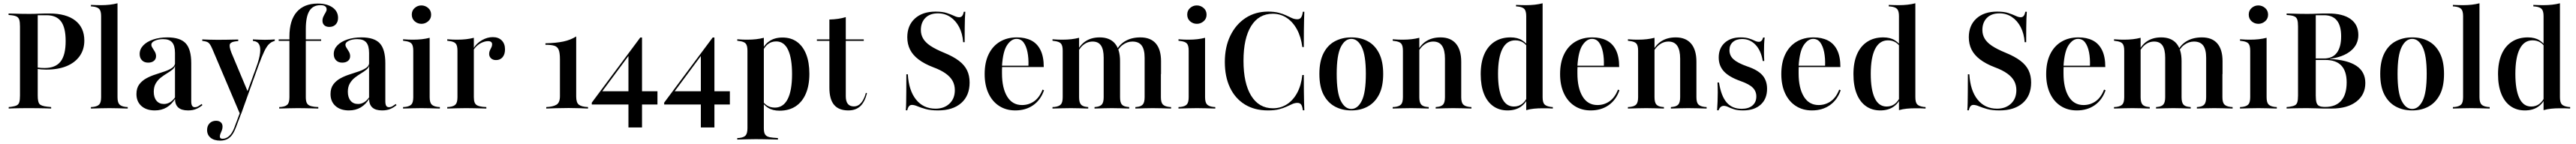

<svg xmlns="http://www.w3.org/2000/svg" viewBox="-20 -652 15465 865"><path d="M100 -201.6V-492.7Q100 -518.5 96 -532.3Q91.9 -546 81 -552Q70.2 -558.1 48.4 -560.5L31.5 -562.1V-571Q44.4 -571 62.9 -570.2Q81.5 -569.4 105.2 -569Q129 -568.5 154.8 -568.5Q186.3 -568.5 211.7 -569.8Q237.1 -571 250.8 -571H275.8Q377.4 -571 431.9 -528.6Q486.3 -486.3 486.3 -408.1Q486.3 -354.8 458.5 -315.3Q430.6 -275.8 379.8 -254.8Q329 -233.9 257.3 -233.9Q241.1 -233.9 227 -235.1Q212.9 -236.3 200.8 -238.3Q188.7 -240.3 176.6 -242.7V-251.6Q192.7 -247.6 210.5 -245.6Q228.2 -243.5 248.4 -243.5Q313.7 -243.5 344 -282.7Q374.2 -321.8 374.2 -405.6Q374.2 -486.3 346.4 -523.4Q318.5 -560.5 259.7 -560.5H206.5V-201.6ZM142.7 -2.4Q119.4 -2.4 98 -2Q76.6 -1.6 60.1 -1.2Q43.5 -0.8 32.3 0V-8.9L47.6 -10.5Q70.2 -13.7 81 -19.4Q91.9 -25 96 -38.7Q100 -52.4 100 -78.2V-201.6H206.5V-78.2Q206.5 -40.3 216.5 -27.8Q226.6 -15.3 262.9 -11.3L287.1 -8.9V0Q274.2 -0.8 254.4 -1.2Q234.7 -1.6 210.9 -2Q187.1 -2.4 160.5 -2.4H153.2Z M636.3 -2.4Q608.9 -2.4 583.5 -1.6Q558.1 -0.8 525.8 0V-8.9L538.7 -9.7Q566.1 -12.9 576.6 -25.4Q587.1 -37.9 587.1 -68.5V-207.3H685.5V-68.5Q685.5 -37.9 696.4 -25.4Q707.3 -12.9 734.7 -9.7L746.8 -8.9V0Q714.5 -0.8 689.1 -1.6Q663.7 -2.4 636.3 -2.4ZM587.1 -207.3V-554.8Q587.1 -584.7 576.6 -597.2Q566.1 -609.7 537.1 -612.9L525.8 -613.7V-622.6Q546 -621.8 559.3 -621.4Q572.6 -621 586.3 -621Q614.5 -621 639.1 -623.8Q663.7 -626.6 685.5 -632.3V-622.6V-207.3Z M1030.6 -207.3V-333.1Q1030.6 -377.4 1013.7 -397.2Q996.8 -416.9 959.7 -416.9Q929.8 -416.9 909.3 -407.3Q888.7 -397.6 888.7 -383.9Q888.7 -374.2 896 -363.7Q903.2 -353.2 910.1 -340.7Q916.9 -328.2 916.9 -314.5Q916.9 -296.8 904 -286.3Q891.1 -275.8 869.4 -275.8Q846 -275.8 832.3 -289.9Q818.5 -304 818.5 -327.4Q818.5 -356.5 839.9 -379Q861.3 -401.6 899.2 -414.5Q937.1 -427.4 984.7 -427.4Q1062.1 -427.4 1095.2 -391.5Q1128.2 -355.6 1128.2 -272.6V-207.3ZM909.7 11.3Q858.9 11.3 829 -15.3Q799.2 -41.9 799.2 -87.1Q799.2 -122.6 816.1 -145.2Q833.1 -167.7 859.3 -181.9Q885.5 -196 914.9 -205.2Q944.4 -214.5 971 -223.8Q997.6 -233.1 1014.5 -245.2Q1031.5 -257.3 1031.5 -277.4V-260.5Q1029 -245.2 1014.5 -233.5Q1000 -221.8 981.9 -210.9Q963.7 -200 945.6 -185.9Q927.4 -171.8 915.3 -151.2Q903.2 -130.6 903.2 -100.8Q903.2 -66.9 919.4 -47.2Q935.5 -27.4 964.5 -27.4Q984.7 -27.4 1002.4 -38.7Q1020.2 -50 1033.9 -71.8V-62.1Q1011.3 -25 980.6 -6.9Q950 11.3 909.7 11.3ZM1128.2 -44.4Q1128.2 -25 1133.5 -16.5Q1138.7 -8.1 1150 -8.1Q1161.3 -8.1 1171.8 -14.5Q1182.3 -21 1191.1 -27.4L1195.2 -20.2Q1177.4 -5.6 1157.3 2.8Q1137.1 11.3 1108.9 11.3Q1069.4 11.3 1050 -6.5Q1030.6 -24.2 1030.6 -59.7V-207.3H1128.2Z M1421 33.1 1254.8 -358.1Q1247.6 -375 1241.1 -384.7Q1234.7 -394.4 1226.2 -398.8Q1217.7 -403.2 1205.6 -404.8L1194.4 -406.5V-415.3Q1212.9 -414.5 1235.9 -413.7Q1258.9 -412.9 1283.9 -412.9H1283.1H1288.7Q1316.1 -412.9 1339.1 -413.3Q1362.1 -413.7 1380.2 -414.1Q1398.4 -414.5 1410.5 -414.5V-405.6L1397.6 -404Q1367.7 -400.8 1360.9 -387.9Q1354 -375 1369.4 -335.5L1468.5 -99.2L1461.3 -91.1L1519.4 -250Q1537.9 -300.8 1541.5 -334.3Q1545.2 -367.7 1535.9 -385.1Q1526.6 -402.4 1504 -405.6L1498.4 -406.5V-415.3Q1518.5 -414.5 1536.7 -413.7Q1554.8 -412.9 1570.2 -412.9Q1588.7 -412.9 1603.2 -413.7Q1617.7 -414.5 1629.8 -415.3V-406.5L1622.6 -404Q1607.3 -399.2 1594 -385.9Q1580.6 -372.6 1566.1 -342.3Q1551.6 -312.1 1531.5 -257.3L1427.4 33.1ZM1302.4 192.7Q1265.3 192.7 1244.4 175.4Q1223.4 158.1 1223.4 129Q1223.4 104 1238.3 88.7Q1253.2 73.4 1277.4 73.4Q1295.2 73.4 1305.6 82.7Q1316.1 91.9 1316.1 108.1Q1316.1 120.2 1312.1 130.6Q1308.1 141.1 1304 150.4Q1300 159.7 1300 168.5Q1300 181.5 1316.1 181.5Q1337.9 181.5 1356 164.9Q1374.2 148.4 1387.1 114.5L1424.2 15.3L1432.3 18.5L1396 114.5Q1385.5 141.9 1372.6 159.3Q1359.7 176.6 1342.3 184.7Q1325 192.7 1302.4 192.7Z M1653.2 -406.5V-415.3H1908.1V-406.5ZM1766.9 -2.4Q1739.5 -2.4 1714.1 -1.6Q1688.7 -0.8 1656.5 0V-8.9L1669.4 -9.7Q1696.8 -12.9 1707.3 -25.4Q1717.7 -37.9 1717.7 -68.5V-207.3H1816.1V-68.5Q1816.1 -47.6 1821 -35.9Q1825.8 -24.2 1837.1 -18.5Q1848.4 -12.9 1868.5 -10.5L1891.1 -8.9V0Q1867.7 -0.8 1847.2 -1.2Q1826.6 -1.6 1807.3 -2Q1787.9 -2.4 1766.9 -2.4ZM1717.7 -207.3V-432.3Q1717.7 -529.8 1761.7 -580.2Q1805.6 -630.6 1887.9 -630.6Q1943.5 -630.6 1976.6 -607.3Q2009.7 -583.9 2009.7 -544.4Q2009.7 -520.2 1995.6 -505.2Q1981.5 -490.3 1957.3 -490.3Q1937.9 -490.3 1927 -500.4Q1916.1 -510.5 1916.1 -527.4Q1916.1 -541.1 1922.2 -553.6Q1928.2 -566.1 1934.7 -576.6Q1941.1 -587.1 1941.1 -595.2Q1941.1 -621 1904 -621Q1858.9 -621 1837.5 -586.3Q1816.1 -551.6 1816.1 -477.4V-207.3Z M2196 -207.3V-333.1Q2196 -377.4 2179 -397.2Q2162.1 -416.9 2125 -416.9Q2095.2 -416.9 2074.6 -407.3Q2054 -397.6 2054 -383.9Q2054 -374.2 2061.3 -363.7Q2068.5 -353.2 2075.4 -340.7Q2082.3 -328.2 2082.3 -314.5Q2082.3 -296.8 2069.4 -286.3Q2056.5 -275.8 2034.7 -275.8Q2011.3 -275.8 1997.6 -289.9Q1983.9 -304 1983.9 -327.4Q1983.9 -356.5 2005.2 -379Q2026.6 -401.6 2064.5 -414.5Q2102.4 -427.4 2150 -427.4Q2227.4 -427.4 2260.5 -391.5Q2293.5 -355.6 2293.5 -272.6V-207.3ZM2075 11.3Q2024.2 11.3 1994.4 -15.3Q1964.5 -41.9 1964.5 -87.1Q1964.5 -122.6 1981.5 -145.2Q1998.4 -167.7 2024.6 -181.9Q2050.8 -196 2080.2 -205.2Q2109.7 -214.5 2136.3 -223.8Q2162.9 -233.1 2179.8 -245.2Q2196.8 -257.3 2196.8 -277.4V-260.5Q2194.4 -245.2 2179.8 -233.5Q2165.3 -221.8 2147.2 -210.9Q2129 -200 2110.9 -185.9Q2092.7 -171.8 2080.6 -151.2Q2068.5 -130.6 2068.5 -100.8Q2068.5 -66.9 2084.7 -47.2Q2100.8 -27.4 2129.8 -27.4Q2150 -27.4 2167.7 -38.7Q2185.5 -50 2199.2 -71.8V-62.1Q2176.6 -25 2146 -6.9Q2115.3 11.3 2075 11.3ZM2293.5 -44.4Q2293.5 -25 2298.8 -16.5Q2304 -8.1 2315.3 -8.1Q2326.6 -8.1 2337.1 -14.5Q2347.6 -21 2356.5 -27.4L2360.5 -20.2Q2342.7 -5.6 2322.6 2.8Q2302.4 11.3 2274.2 11.3Q2234.7 11.3 2215.3 -6.5Q2196 -24.2 2196 -59.7V-207.3H2293.5Z M2461.3 -207.3V-347.6Q2461.3 -378.2 2450.8 -390.3Q2440.3 -402.4 2411.3 -405.6L2400 -407.3V-416.1Q2420.2 -414.5 2433.5 -414.1Q2446.8 -413.7 2460.5 -413.7Q2488.7 -413.7 2513.3 -416.5Q2537.9 -419.4 2559.7 -425V-416.1V-207.3ZM2510.5 -2.4Q2483.1 -2.4 2457.7 -1.6Q2432.3 -0.8 2400 0V-8.9L2412.9 -9.7Q2440.3 -12.9 2450.8 -25.4Q2461.3 -37.9 2461.3 -68.5V-207.3H2559.7V-68.5Q2559.7 -37.9 2570.6 -25.4Q2581.5 -12.9 2608.9 -9.7L2621 -8.9V0Q2588.7 -0.8 2563.3 -1.6Q2537.9 -2.4 2510.5 -2.4ZM2510.5 -508.9Q2487.1 -508.9 2469.8 -524.2Q2452.4 -539.5 2452.4 -564.5Q2452.4 -588.7 2469.8 -604Q2487.1 -619.4 2509.7 -619.4Q2533.1 -619.4 2550.8 -604Q2568.5 -588.7 2568.5 -563.7Q2568.5 -539.5 2550.8 -524.2Q2533.1 -508.9 2510.5 -508.9Z M2775.8 -2.4Q2748.4 -2.4 2723 -1.6Q2697.6 -0.8 2665.3 0V-8.9L2678.2 -9.7Q2705.6 -12.9 2716.1 -25.4Q2726.6 -37.9 2726.6 -68.5V-207.3H2825V-68.5Q2825 -47.6 2829.8 -35.9Q2834.7 -24.2 2846 -18.5Q2857.3 -12.9 2877.4 -10.5L2900 -8.9V0Q2876.6 -0.8 2856 -1.2Q2835.5 -1.6 2816.1 -2Q2796.8 -2.4 2775.8 -2.4ZM2726.6 -207.3V-347.6Q2726.6 -378.2 2716.1 -390.3Q2705.6 -402.4 2676.6 -405.6L2665.3 -407.3V-416.1Q2685.5 -414.5 2698.8 -414.1Q2712.1 -413.7 2725.8 -413.7Q2754 -413.7 2778.6 -416.5Q2803.2 -419.4 2825 -425V-416.1V-207.3ZM2958.1 -291.1Q2939.5 -291.1 2928.2 -301.6Q2916.9 -312.1 2916.9 -328.2Q2916.9 -340.3 2921.4 -349.6Q2925.8 -358.9 2930.2 -367.3Q2934.7 -375.8 2934.7 -385.5Q2934.7 -404.8 2910.5 -404.8Q2895.2 -404.8 2877.8 -398Q2860.5 -391.1 2846.4 -379Q2832.3 -366.9 2823.4 -352.4V-362.1Q2841.1 -391.9 2873.4 -410.5Q2905.6 -429 2938.7 -429Q2972.6 -429 2992.3 -409.3Q3012.1 -389.5 3012.1 -355.6Q3012.1 -325.8 2997.6 -308.5Q2983.1 -291.1 2958.1 -291.1Z M3259.7 0V-8.9Q3300 -10.5 3321 -23Q3341.9 -35.5 3341.9 -74.2V-296Q3341.9 -334.7 3334.3 -353.2Q3326.6 -371.8 3307.7 -377.4Q3288.7 -383.1 3254.8 -383.1V-391.9Q3320.2 -393.5 3363.3 -402.8Q3406.5 -412.1 3439.5 -433.1V-71.8Q3439.5 -35.5 3455.6 -23Q3471.8 -10.5 3510.5 -8.9V0Q3493.5 -0.8 3460.9 -2Q3428.2 -3.2 3394.4 -3.2Q3354.8 -3.2 3317.3 -2Q3279.8 -0.8 3259.7 0Z M3533.1 -24.2V-35.5L3824.2 -426.6L3829 -417.7L3592.7 -99.2L3590.3 -104H3927.4V-24.2ZM3753.2 113.7V-321.8L3824.2 -426.6H3834.7V113.7Z M3967.7 -24.2V-35.5L4258.9 -426.6L4263.7 -417.7L4027.4 -99.2L4025 -104H4362.1V-24.2ZM4187.9 113.7V-321.8L4258.9 -426.6H4269.4V113.7Z M4516.9 183.9Q4489.5 183.9 4464.1 184.7Q4438.7 185.5 4406.5 186.3V177.4L4419.4 176.6Q4446.8 173.4 4457.3 160.9Q4467.7 148.4 4467.7 117.7V-207.3H4566.1V117.7Q4566.1 138.7 4571 150.4Q4575.8 162.1 4587.9 167.7Q4600 173.4 4621 175L4650.8 177.4V186.3Q4625 185.5 4602.8 185.1Q4580.6 184.7 4560.1 184.3Q4539.5 183.9 4516.9 183.9ZM4678.2 -426.6Q4729 -426.6 4764.9 -400.8Q4800.8 -375 4820.2 -326.2Q4839.5 -277.4 4839.5 -208.9Q4839.5 -138.7 4818.1 -89.1Q4796.8 -39.5 4756.9 -13.3Q4716.9 12.9 4660.5 12.9Q4618.5 12.9 4591.1 -4.8Q4563.7 -22.6 4555.6 -41.9L4558.1 -47.6Q4565.3 -31.5 4585.1 -18.5Q4604.8 -5.6 4632.3 -5.6Q4683.1 -5.6 4709.3 -56.9Q4735.5 -108.1 4735.5 -207.3Q4735.5 -301.6 4711.7 -352.4Q4687.9 -403.2 4640.3 -403.2Q4611.3 -403.2 4590.3 -386.7Q4569.4 -370.2 4557.3 -340.3L4554 -345.2Q4566.9 -382.3 4598.8 -404.4Q4630.6 -426.6 4678.2 -426.6ZM4467.7 -207.3V-347.6Q4467.7 -378.2 4457.3 -390.3Q4446.8 -402.4 4417.7 -405.6L4406.5 -407.3V-416.1Q4426.6 -414.5 4439.9 -414.1Q4453.2 -413.7 4466.9 -413.7Q4495.2 -413.7 4519.8 -416.5Q4544.4 -419.4 4566.1 -425V-416.1V-207.3Z M5073.4 11.3Q5016.1 11.3 4987.9 -22.2Q4959.7 -55.6 4959.7 -125V-207.3H5058.1V-74.2Q5058.1 -43.5 5070.2 -28.2Q5082.3 -12.9 5106.5 -12.9Q5132.3 -12.9 5150.4 -34.3Q5168.5 -55.6 5179 -94.4L5185.5 -91.9Q5171.8 -38.7 5144.8 -13.7Q5117.7 11.3 5073.4 11.3ZM4959.7 -207.3V-534.7Q4988.7 -535.5 5012.9 -539.1Q5037.1 -542.7 5058.1 -549.2V-207.3ZM4884.7 -406.5V-415.3H5166.1V-406.5Z M5611.3 11.3Q5566.9 11.3 5537.1 2.8Q5507.3 -5.6 5488.3 -13.7Q5469.4 -21.8 5454.8 -21.8Q5444.4 -21.8 5437.5 -13.7Q5430.6 -5.6 5427.4 10.5H5418.5Q5420.2 -8.9 5420.6 -35.1Q5421 -61.3 5421.4 -102Q5421.8 -142.7 5421.8 -205.6H5430.6Q5436.3 -108.1 5480.2 -53.6Q5524.2 0.8 5596.8 0.8Q5648.4 0.8 5680.6 -29.4Q5712.9 -59.7 5712.9 -110.5Q5712.9 -141.1 5699.6 -165.7Q5686.3 -190.3 5657.3 -210.9Q5628.2 -231.5 5582.3 -248.4Q5529.8 -268.5 5495.2 -294.8Q5460.5 -321 5444 -354Q5427.4 -387.1 5427.4 -428.2Q5427.4 -499.2 5473 -540.7Q5518.5 -582.3 5597.6 -582.3Q5638.7 -582.3 5664.5 -573.8Q5690.3 -565.3 5708.1 -556.9Q5725.8 -548.4 5738.7 -548.4Q5750.8 -548.4 5757.3 -556.9Q5763.7 -565.3 5766.9 -581.5H5775.8Q5774.2 -563.7 5773.4 -541.5Q5772.6 -519.4 5772.2 -485.5Q5771.8 -451.6 5771.8 -398.4H5762.9Q5758.9 -450.8 5738.7 -489.5Q5718.5 -528.2 5685.9 -550Q5653.2 -571.8 5611.3 -571.8Q5562.9 -571.8 5535.9 -544.4Q5508.9 -516.9 5508.9 -471.8Q5508.9 -443.5 5522.6 -420.2Q5536.3 -396.8 5566.5 -376.6Q5596.8 -356.5 5647.6 -335.5Q5703.2 -312.9 5737.1 -287.1Q5771 -261.3 5786.3 -229.4Q5801.6 -197.6 5801.6 -156.5Q5801.6 -77.4 5751.2 -33.1Q5700.8 11.3 5611.3 11.3Z M6075.8 11.3Q6021 11.3 5979.4 -15.3Q5937.9 -41.9 5914.9 -91.1Q5891.9 -140.3 5891.9 -207.3Q5891.9 -276.6 5915.7 -325.8Q5939.5 -375 5983.1 -401.2Q6026.6 -427.4 6085.5 -427.4Q6134.7 -427.4 6171 -409.3Q6207.3 -391.1 6227 -351.6Q6246.8 -312.1 6246.8 -249.2H5961.3L5959.7 -257.3H6154.8Q6156.5 -301.6 6149.2 -338.3Q6141.9 -375 6125.8 -396.8Q6109.7 -418.5 6083.1 -418.5Q6052.4 -418.5 6027 -381.5Q6001.6 -344.4 5996 -255.6L5996.8 -254.8Q5996 -243.5 5996 -232.7Q5996 -221.8 5996 -211.3Q5996 -123.4 6027 -72.2Q6058.1 -21 6116.1 -21Q6156.5 -21 6188.7 -43.5Q6221 -66.1 6239.5 -113.7L6248.4 -109.7Q6228.2 -51.6 6183.5 -20.2Q6138.7 11.3 6075.8 11.3Z M6409.7 -2.4Q6382.3 -2.4 6356.9 -1.6Q6331.5 -0.8 6299.2 0V-8.9L6312.1 -9.7Q6339.5 -12.9 6350 -25.4Q6360.5 -37.9 6360.5 -68.5V-207.3H6458.9V-68.5Q6458.9 -37.9 6469.4 -25Q6479.8 -12.1 6505.6 -9.7L6513.7 -8.9V0Q6483.1 -0.8 6459.3 -1.6Q6435.5 -2.4 6409.7 -2.4ZM6360.5 -207.3V-347.6Q6360.5 -378.2 6350 -390.3Q6339.5 -402.4 6310.5 -405.6L6299.2 -407.3V-416.1Q6319.4 -414.5 6332.7 -414.1Q6346 -413.7 6359.7 -413.7Q6387.9 -413.7 6412.5 -416.5Q6437.1 -419.4 6458.9 -425V-416.1V-207.3ZM6606.5 -207.3V-305.6Q6606.5 -354.8 6590.3 -378.6Q6574.2 -402.4 6540.3 -402.4Q6506.5 -402.4 6480.2 -378.6Q6454 -354.8 6435.5 -306.5L6433.1 -310.5Q6454 -371.8 6491.1 -399.6Q6528.2 -427.4 6582.3 -427.4Q6642.7 -427.4 6673.8 -391.1Q6704.8 -354.8 6704.8 -284.7V-207.3ZM6655.6 -2.4Q6629.8 -2.4 6606 -1.6Q6582.3 -0.8 6551.6 0V-8.9L6559.7 -9.7Q6585.5 -12.1 6596 -25Q6606.5 -37.9 6606.5 -68.5V-207.3H6704.8V-68.5Q6704.8 -37.9 6714.9 -25Q6725 -12.1 6751.6 -9.7L6759.7 -8.9V0Q6729 -0.8 6705.2 -1.6Q6681.5 -2.4 6655.6 -2.4ZM6852.4 -207.3V-304.8Q6852.4 -354.8 6834.7 -378.6Q6816.9 -402.4 6779 -402.4Q6747.6 -402.4 6720.2 -381.9Q6692.7 -361.3 6674.2 -317.7L6671 -323.4Q6690.3 -375.8 6730.2 -401.6Q6770.2 -427.4 6826.6 -427.4Q6887.9 -427.4 6919.4 -391.1Q6950.8 -354.8 6950.8 -284.7V-207.3ZM6900.8 -2.4Q6875.8 -2.4 6851.6 -1.6Q6827.4 -0.8 6796.8 0V-8.9L6805.6 -9.7Q6831.5 -12.1 6841.9 -25Q6852.4 -37.9 6852.4 -68.5V-207.3H6950V-68.5Q6950 -37.9 6960.9 -25.4Q6971.8 -12.9 6999.2 -9.7L7011.3 -8.9V0Q6979.8 -0.8 6954.4 -1.6Q6929 -2.4 6900.8 -2.4Z M7116.9 -207.3V-347.6Q7116.9 -378.2 7106.5 -390.3Q7096 -402.4 7066.9 -405.6L7055.6 -407.3V-416.1Q7075.8 -414.5 7089.1 -414.1Q7102.4 -413.7 7116.1 -413.7Q7144.4 -413.7 7169 -416.5Q7193.5 -419.4 7215.3 -425V-416.1V-207.3ZM7166.1 -2.4Q7138.7 -2.4 7113.3 -1.6Q7087.9 -0.8 7055.6 0V-8.9L7068.5 -9.7Q7096 -12.9 7106.5 -25.4Q7116.9 -37.9 7116.9 -68.5V-207.3H7215.3V-68.5Q7215.3 -37.9 7226.2 -25.4Q7237.1 -12.9 7264.5 -9.7L7276.6 -8.9V0Q7244.4 -0.8 7219 -1.6Q7193.5 -2.4 7166.1 -2.4ZM7166.1 -508.9Q7142.7 -508.9 7125.4 -524.2Q7108.1 -539.5 7108.1 -564.5Q7108.1 -588.7 7125.4 -604Q7142.7 -619.4 7165.3 -619.4Q7188.7 -619.4 7206.5 -604Q7224.2 -588.7 7224.2 -563.7Q7224.2 -539.5 7206.5 -524.2Q7188.7 -508.9 7166.1 -508.9Z M7593.5 11.3Q7512.1 11.3 7454 -24.6Q7396 -60.5 7364.9 -125.8Q7333.9 -191.1 7333.9 -279.8Q7333.9 -369.4 7366.9 -437.5Q7400 -505.6 7458.5 -544Q7516.9 -582.3 7593.5 -582.3Q7630.6 -582.3 7657.3 -575.4Q7683.9 -568.5 7702.8 -559.3Q7721.8 -550 7737.5 -543.1Q7753.2 -536.3 7769.4 -536.3Q7783.9 -536.3 7791.5 -546.8Q7799.2 -557.3 7802.4 -581.5H7811.3Q7810.5 -560.5 7809.7 -533.9Q7808.9 -507.3 7808.5 -468.1Q7808.1 -429 7808.1 -369.4H7799.2Q7791.1 -431.5 7766.5 -476.2Q7741.9 -521 7704.8 -545.2Q7667.7 -569.4 7621.8 -569.4Q7537.9 -569.4 7491.9 -495.6Q7446 -421.8 7446 -287.1Q7446 -151.6 7492.3 -76.6Q7538.7 -1.6 7622.6 -1.6Q7670.2 -1.6 7707.7 -26.2Q7745.2 -50.8 7769 -95.6Q7792.7 -140.3 7799.2 -201.6H7808.1Q7808.1 -144.4 7808.5 -104.8Q7808.9 -65.3 7809.7 -38.3Q7810.5 -11.3 7811.3 10.5H7802.4Q7799.2 -14.5 7791.9 -24.2Q7784.7 -33.9 7770.2 -33.9Q7754 -33.9 7738.7 -27Q7723.4 -20.2 7704.4 -11.3Q7685.5 -2.4 7658.9 4.4Q7632.3 11.3 7593.5 11.3Z M8093.5 11.3Q8037.9 11.3 7994.8 -12.1Q7951.6 -35.5 7926.6 -83.5Q7901.6 -131.5 7901.6 -208.1Q7901.6 -283.9 7926.6 -332.7Q7951.6 -381.5 7995.2 -404.4Q8038.7 -427.4 8093.5 -427.4Q8149.2 -427.4 8191.9 -404.4Q8234.7 -381.5 8259.7 -332.7Q8284.7 -283.9 8284.7 -208.1Q8284.7 -131.5 8259.7 -83.5Q8234.7 -35.5 8191.9 -12.1Q8149.2 11.3 8093.5 11.3ZM8093.5 2.4Q8131.5 2.4 8156 -46.4Q8180.6 -95.2 8180.6 -208.1Q8180.6 -320.2 8156 -369.4Q8131.5 -418.5 8093.5 -418.5Q8054.8 -418.5 8030.2 -369.4Q8005.6 -320.2 8005.6 -208.1Q8005.6 -95.2 8030.2 -46.4Q8054.8 2.4 8093.5 2.4Z M8452.4 -2.4Q8425 -2.4 8399.6 -1.6Q8374.2 -0.8 8341.9 0V-8.9L8354.8 -9.7Q8382.3 -12.9 8392.7 -25.4Q8403.2 -37.9 8403.2 -68.5V-207.3H8501.6V-68.5Q8501.6 -37.9 8512.1 -25Q8522.6 -12.1 8548.4 -9.7L8558.1 -8.9V0Q8526.6 -0.8 8502.4 -1.6Q8478.2 -2.4 8452.4 -2.4ZM8403.2 -207.3V-347.6Q8403.2 -378.2 8392.7 -390.3Q8382.3 -402.4 8353.2 -405.6L8341.9 -407.3V-416.1Q8362.1 -414.5 8375.4 -414.1Q8388.7 -413.7 8402.4 -413.7Q8430.6 -413.7 8455.2 -416.5Q8479.8 -419.4 8501.6 -425V-416.1V-207.3ZM8655.6 -207.3V-299.2Q8655.6 -350.8 8638.3 -376.6Q8621 -402.4 8585.5 -402.4Q8552.4 -402.4 8525 -379Q8497.6 -355.6 8479 -307.3L8476.6 -311.3Q8497.6 -371.8 8535.5 -399.6Q8573.4 -427.4 8629 -427.4Q8689.5 -427.4 8721.4 -389.9Q8753.2 -352.4 8753.2 -281.5V-207.3ZM8704 -2.4Q8679 -2.4 8654.8 -1.6Q8630.6 -0.8 8600 0V-8.9L8608.1 -9.7Q8634.7 -12.1 8645.2 -25Q8655.6 -37.9 8655.6 -68.5V-207.3H8753.2V-68.5Q8753.2 -37.9 8764.1 -25.4Q8775 -12.9 8802.4 -9.7L8814.5 -8.9V0Q8783.1 -0.8 8757.7 -1.6Q8732.3 -2.4 8704 -2.4Z M9031.5 11.3Q8981.5 11.3 8945.2 -14.5Q8908.9 -40.3 8889.5 -89.1Q8870.2 -137.9 8870.2 -206.5Q8870.2 -276.6 8891.5 -325.8Q8912.9 -375 8953.2 -401.2Q8993.5 -427.4 9049.2 -427.4Q9091.1 -427.4 9118.5 -410.1Q9146 -392.7 9154 -373.4L9150.8 -367.7Q9144.4 -383.9 9124.6 -396.8Q9104.8 -409.7 9077.4 -409.7Q9026.6 -409.7 9000.4 -358.1Q8974.2 -306.5 8974.2 -208.1Q8974.2 -113.7 8998 -62.9Q9021.8 -12.1 9069.4 -12.1Q9098.4 -12.1 9119.4 -28.6Q9140.3 -45.2 9152.4 -75L9155.6 -70.2Q9142.7 -33.1 9110.9 -10.9Q9079 11.3 9031.5 11.3ZM9143.5 0V-207.3H9241.9V-68.5Q9241.9 -37.9 9252.4 -25.8Q9262.9 -13.7 9291.9 -9.7L9303.2 -8.9V0Q9283.1 -1.6 9269.8 -1.6Q9256.5 -1.6 9242.7 -1.6Q9214.5 -1.6 9189.9 0.8Q9165.3 3.2 9143.5 9.7ZM9143.5 -207.3V-554.8Q9143.5 -584.7 9133.1 -597.2Q9122.6 -609.7 9093.5 -612.9L9082.3 -613.7V-622.6Q9101.6 -621.8 9115.3 -621.4Q9129 -621 9141.9 -621Q9170.2 -621 9195.2 -623.8Q9220.2 -626.6 9241.9 -632.3V-622.6V-207.3Z M9530.6 11.3Q9475.8 11.3 9434.3 -15.3Q9392.7 -41.9 9369.8 -91.1Q9346.8 -140.3 9346.8 -207.3Q9346.8 -276.6 9370.6 -325.8Q9394.4 -375 9437.9 -401.2Q9481.5 -427.4 9540.3 -427.4Q9589.5 -427.4 9625.8 -409.3Q9662.1 -391.1 9681.9 -351.6Q9701.6 -312.1 9701.6 -249.2H9416.1L9414.5 -257.3H9609.7Q9611.3 -301.6 9604 -338.3Q9596.8 -375 9580.6 -396.8Q9564.5 -418.5 9537.9 -418.5Q9507.3 -418.5 9481.9 -381.5Q9456.5 -344.4 9450.8 -255.6L9451.6 -254.8Q9450.8 -243.5 9450.8 -232.7Q9450.8 -221.8 9450.8 -211.3Q9450.8 -123.4 9481.9 -72.2Q9512.9 -21 9571 -21Q9611.3 -21 9643.5 -43.5Q9675.8 -66.1 9694.4 -113.7L9703.2 -109.7Q9683.1 -51.6 9638.3 -20.2Q9593.5 11.3 9530.6 11.3Z M9864.5 -2.4Q9837.1 -2.4 9811.7 -1.6Q9786.3 -0.8 9754 0V-8.9L9766.9 -9.7Q9794.4 -12.9 9804.8 -25.4Q9815.3 -37.9 9815.3 -68.5V-207.3H9913.7V-68.5Q9913.7 -37.9 9924.2 -25Q9934.7 -12.1 9960.5 -9.7L9970.2 -8.9V0Q9938.7 -0.8 9914.5 -1.6Q9890.3 -2.4 9864.5 -2.4ZM9815.3 -207.3V-347.6Q9815.3 -378.2 9804.8 -390.3Q9794.4 -402.4 9765.3 -405.6L9754 -407.3V-416.1Q9774.2 -414.5 9787.5 -414.1Q9800.8 -413.7 9814.5 -413.7Q9842.7 -413.7 9867.3 -416.5Q9891.9 -419.4 9913.7 -425V-416.1V-207.3ZM10067.7 -207.3V-299.2Q10067.7 -350.8 10050.4 -376.6Q10033.1 -402.4 9997.6 -402.4Q9964.5 -402.4 9937.1 -379Q9909.7 -355.6 9891.1 -307.3L9888.7 -311.3Q9909.7 -371.8 9947.6 -399.6Q9985.5 -427.4 10041.1 -427.4Q10101.6 -427.4 10133.5 -389.9Q10165.3 -352.4 10165.3 -281.5V-207.3ZM10116.1 -2.4Q10091.1 -2.4 10066.9 -1.6Q10042.7 -0.8 10012.1 0V-8.9L10020.2 -9.7Q10046.8 -12.1 10057.3 -25Q10067.7 -37.9 10067.7 -68.5V-207.3H10165.3V-68.5Q10165.3 -37.9 10176.2 -25.4Q10187.1 -12.9 10214.5 -9.7L10226.6 -8.9V0Q10195.2 -0.8 10169.8 -1.6Q10144.4 -2.4 10116.1 -2.4Z M10445.2 11.3Q10412.1 11.3 10391.1 4.4Q10370.2 -2.4 10356 -9.3Q10341.9 -16.1 10329.8 -16.1Q10308.1 -16.1 10298.4 10.5H10289.5Q10291.1 -15.3 10292.3 -41.5Q10293.5 -67.7 10293.5 -96.4Q10293.5 -125 10291.9 -156.5H10300.8Q10313.7 -75 10346.8 -36.7Q10379.8 1.6 10437.1 1.6Q10478.2 1.6 10501.6 -18.1Q10525 -37.9 10525 -72.6Q10525 -104 10503.6 -125.4Q10482.3 -146.8 10429.8 -165.3Q10361.3 -189.5 10330.2 -223.4Q10299.2 -257.3 10299.2 -306.5Q10299.2 -362.1 10335.1 -394.8Q10371 -427.4 10430.6 -427.4Q10460.5 -427.4 10480.6 -421Q10500.8 -414.5 10514.5 -407.7Q10528.2 -400.8 10540.3 -400.8Q10549.2 -400.8 10555.6 -406.9Q10562.1 -412.9 10566.1 -426.6H10575Q10572.6 -406.5 10571.8 -385.5Q10571 -364.5 10571 -340.3Q10571 -316.1 10572.6 -285.5H10563.7Q10553.2 -348.4 10520.2 -383.1Q10487.1 -417.7 10440.3 -417.7Q10404.8 -417.7 10384.3 -399.6Q10363.7 -381.5 10363.7 -350.8Q10363.7 -317.7 10388.3 -295.6Q10412.9 -273.4 10470.2 -253.2Q10533.1 -232.3 10561.3 -200.4Q10589.5 -168.5 10589.5 -118.5Q10589.5 -58.1 10551.2 -23.4Q10512.9 11.3 10445.2 11.3Z M10858.9 11.3Q10804 11.3 10762.5 -15.3Q10721 -41.9 10698 -91.1Q10675 -140.3 10675 -207.3Q10675 -276.6 10698.8 -325.8Q10722.6 -375 10766.1 -401.2Q10809.7 -427.4 10868.5 -427.4Q10917.7 -427.4 10954 -409.3Q10990.3 -391.1 11010.1 -351.6Q11029.8 -312.1 11029.8 -249.2H10744.4L10742.7 -257.3H10937.9Q10939.5 -301.6 10932.3 -338.3Q10925 -375 10908.9 -396.8Q10892.7 -418.5 10866.1 -418.5Q10835.5 -418.5 10810.1 -381.5Q10784.7 -344.4 10779 -255.6L10779.8 -254.8Q10779 -243.5 10779 -232.7Q10779 -221.8 10779 -211.3Q10779 -123.4 10810.1 -72.2Q10841.1 -21 10899.2 -21Q10939.5 -21 10971.8 -43.5Q11004 -66.1 11022.6 -113.7L11031.5 -109.7Q11011.3 -51.6 10966.5 -20.2Q10921.8 11.3 10858.9 11.3Z M11269.4 11.3Q11219.4 11.3 11183.1 -14.5Q11146.8 -40.3 11127.4 -89.1Q11108.1 -137.9 11108.1 -206.5Q11108.1 -276.6 11129.4 -325.8Q11150.8 -375 11191.1 -401.2Q11231.5 -427.4 11287.1 -427.4Q11329 -427.4 11356.5 -410.1Q11383.9 -392.7 11391.9 -373.4L11388.7 -367.7Q11382.3 -383.9 11362.5 -396.8Q11342.7 -409.7 11315.3 -409.7Q11264.5 -409.7 11238.3 -358.1Q11212.1 -306.5 11212.1 -208.1Q11212.1 -113.7 11235.9 -62.9Q11259.7 -12.1 11307.3 -12.1Q11336.3 -12.1 11357.3 -28.6Q11378.2 -45.2 11390.3 -75L11393.5 -70.2Q11380.6 -33.1 11348.8 -10.9Q11316.9 11.3 11269.4 11.3ZM11381.5 0V-207.3H11479.8V-68.5Q11479.8 -37.9 11490.3 -25.8Q11500.8 -13.7 11529.8 -9.7L11541.1 -8.9V0Q11521 -1.6 11507.7 -1.6Q11494.4 -1.6 11480.6 -1.6Q11452.4 -1.6 11427.8 0.8Q11403.2 3.2 11381.5 9.7ZM11381.5 -207.3V-554.8Q11381.5 -584.7 11371 -597.2Q11360.5 -609.7 11331.5 -612.9L11320.2 -613.7V-622.6Q11339.5 -621.8 11353.2 -621.4Q11366.9 -621 11379.8 -621Q11408.1 -621 11433.1 -623.8Q11458.1 -626.6 11479.8 -632.3V-622.6V-207.3Z M11984.7 11.3Q11940.3 11.3 11910.5 2.8Q11880.6 -5.6 11861.7 -13.7Q11842.7 -21.8 11828.2 -21.8Q11817.7 -21.8 11810.9 -13.7Q11804 -5.6 11800.8 10.5H11791.9Q11793.5 -8.9 11794 -35.1Q11794.4 -61.3 11794.8 -102Q11795.2 -142.7 11795.2 -205.6H11804Q11809.7 -108.1 11853.6 -53.6Q11897.6 0.8 11970.2 0.8Q12021.8 0.8 12054 -29.4Q12086.3 -59.7 12086.3 -110.5Q12086.3 -141.1 12073 -165.7Q12059.7 -190.3 12030.6 -210.9Q12001.6 -231.5 11955.6 -248.4Q11903.2 -268.5 11868.5 -294.8Q11833.9 -321 11817.3 -354Q11800.8 -387.1 11800.8 -428.2Q11800.8 -499.2 11846.4 -540.7Q11891.9 -582.3 11971 -582.3Q12012.1 -582.3 12037.9 -573.8Q12063.7 -565.3 12081.5 -556.9Q12099.2 -548.4 12112.1 -548.4Q12124.2 -548.4 12130.6 -556.9Q12137.1 -565.3 12140.3 -581.5H12149.2Q12147.6 -563.7 12146.8 -541.5Q12146 -519.4 12145.6 -485.5Q12145.2 -451.6 12145.2 -398.4H12136.3Q12132.3 -450.8 12112.1 -489.5Q12091.9 -528.2 12059.3 -550Q12026.6 -571.8 11984.7 -571.8Q11936.3 -571.8 11909.3 -544.4Q11882.3 -516.9 11882.3 -471.8Q11882.3 -443.5 11896 -420.2Q11909.7 -396.8 11939.9 -376.6Q11970.2 -356.5 12021 -335.5Q12076.6 -312.9 12110.5 -287.1Q12144.4 -261.3 12159.7 -229.4Q12175 -197.6 12175 -156.5Q12175 -77.4 12124.6 -33.1Q12074.2 11.3 11984.7 11.3Z M12449.2 11.3Q12394.4 11.3 12352.8 -15.3Q12311.3 -41.9 12288.3 -91.1Q12265.3 -140.3 12265.3 -207.3Q12265.3 -276.6 12289.1 -325.8Q12312.9 -375 12356.5 -401.2Q12400 -427.4 12458.9 -427.4Q12508.1 -427.4 12544.4 -409.3Q12580.6 -391.1 12600.4 -351.6Q12620.2 -312.1 12620.2 -249.2H12334.7L12333.1 -257.3H12528.2Q12529.8 -301.6 12522.6 -338.3Q12515.3 -375 12499.2 -396.8Q12483.1 -418.5 12456.5 -418.5Q12425.8 -418.5 12400.4 -381.5Q12375 -344.4 12369.4 -255.6L12370.2 -254.8Q12369.4 -243.5 12369.4 -232.7Q12369.4 -221.8 12369.4 -211.3Q12369.4 -123.4 12400.4 -72.2Q12431.5 -21 12489.5 -21Q12529.8 -21 12562.1 -43.5Q12594.4 -66.1 12612.9 -113.7L12621.8 -109.7Q12601.6 -51.6 12556.9 -20.2Q12512.1 11.3 12449.2 11.3Z M12783.1 -2.4Q12755.6 -2.4 12730.2 -1.6Q12704.8 -0.8 12672.6 0V-8.9L12685.5 -9.7Q12712.9 -12.9 12723.4 -25.4Q12733.9 -37.9 12733.9 -68.5V-207.3H12832.3V-68.5Q12832.3 -37.9 12842.7 -25Q12853.2 -12.1 12879 -9.7L12887.1 -8.9V0Q12856.5 -0.8 12832.7 -1.6Q12808.9 -2.4 12783.1 -2.4ZM12733.9 -207.3V-347.6Q12733.9 -378.2 12723.4 -390.3Q12712.9 -402.4 12683.9 -405.6L12672.6 -407.3V-416.1Q12692.7 -414.5 12706 -414.1Q12719.4 -413.7 12733.1 -413.7Q12761.3 -413.7 12785.9 -416.5Q12810.5 -419.4 12832.3 -425V-416.1V-207.3ZM12979.8 -207.3V-305.6Q12979.8 -354.8 12963.7 -378.6Q12947.6 -402.4 12913.7 -402.4Q12879.8 -402.4 12853.6 -378.6Q12827.4 -354.8 12808.9 -306.5L12806.5 -310.5Q12827.4 -371.8 12864.5 -399.6Q12901.6 -427.4 12955.6 -427.4Q13016.1 -427.4 13047.2 -391.1Q13078.2 -354.8 13078.2 -284.7V-207.3ZM13029 -2.4Q13003.2 -2.4 12979.4 -1.6Q12955.6 -0.8 12925 0V-8.9L12933.1 -9.7Q12958.9 -12.1 12969.4 -25Q12979.8 -37.9 12979.8 -68.5V-207.3H13078.2V-68.5Q13078.2 -37.9 13088.3 -25Q13098.4 -12.1 13125 -9.7L13133.1 -8.9V0Q13102.4 -0.8 13078.6 -1.6Q13054.8 -2.4 13029 -2.4ZM13225.8 -207.3V-304.8Q13225.8 -354.8 13208.1 -378.6Q13190.3 -402.4 13152.4 -402.4Q13121 -402.4 13093.5 -381.9Q13066.1 -361.3 13047.6 -317.7L13044.4 -323.4Q13063.7 -375.8 13103.6 -401.6Q13143.5 -427.4 13200 -427.4Q13261.3 -427.4 13292.7 -391.1Q13324.2 -354.8 13324.2 -284.7V-207.3ZM13274.2 -2.4Q13249.2 -2.4 13225 -1.6Q13200.8 -0.8 13170.2 0V-8.9L13179 -9.7Q13204.8 -12.1 13215.3 -25Q13225.8 -37.9 13225.8 -68.5V-207.3H13323.4V-68.5Q13323.4 -37.9 13334.3 -25.4Q13345.2 -12.9 13372.6 -9.7L13384.7 -8.9V0Q13353.2 -0.8 13327.8 -1.6Q13302.4 -2.4 13274.2 -2.4Z M13490.3 -207.3V-347.6Q13490.3 -378.2 13479.8 -390.3Q13469.4 -402.4 13440.3 -405.6L13429 -407.3V-416.1Q13449.2 -414.5 13462.5 -414.1Q13475.8 -413.7 13489.5 -413.7Q13517.7 -413.7 13542.3 -416.5Q13566.9 -419.4 13588.7 -425V-416.1V-207.3ZM13539.5 -2.4Q13512.1 -2.4 13486.7 -1.6Q13461.3 -0.8 13429 0V-8.9L13441.9 -9.7Q13469.4 -12.9 13479.8 -25.4Q13490.3 -37.9 13490.3 -68.5V-207.3H13588.7V-68.5Q13588.7 -37.9 13599.6 -25.4Q13610.5 -12.9 13637.9 -9.7L13650 -8.9V0Q13617.7 -0.8 13592.3 -1.6Q13566.9 -2.4 13539.5 -2.4ZM13539.5 -508.9Q13516.1 -508.9 13498.8 -524.2Q13481.5 -539.5 13481.5 -564.5Q13481.5 -588.7 13498.8 -604Q13516.1 -619.4 13538.7 -619.4Q13562.1 -619.4 13579.8 -604Q13597.6 -588.7 13597.6 -563.7Q13597.6 -539.5 13579.8 -524.2Q13562.1 -508.9 13539.5 -508.9Z M13928.2 0Q13914.5 0 13889.1 -1.2Q13863.7 -2.4 13832.3 -2.4Q13806.5 -2.4 13782.7 -2Q13758.9 -1.6 13740.3 -1.2Q13721.8 -0.8 13708.9 0V-8.9L13725.8 -10.5Q13747.6 -13.7 13758.5 -19.4Q13769.4 -25 13773.4 -38.7Q13777.4 -52.4 13777.4 -78.2V-492.7Q13777.4 -518.5 13773.4 -532.3Q13769.4 -546 13758.5 -552Q13747.6 -558.1 13725.8 -560.5L13708.9 -562.1V-571Q13721.8 -571 13740.3 -570.2Q13758.9 -569.4 13782.7 -569Q13806.5 -568.5 13832.3 -568.5Q13863.7 -568.5 13889.1 -569.8Q13914.5 -571 13928.2 -571H13959.7Q14046.8 -571 14093.1 -537.5Q14139.5 -504 14139.5 -441.9Q14139.5 -383.9 14094 -346.4Q14048.4 -308.9 13966.9 -298.4V-297.6Q14073.4 -292.7 14127.4 -256.9Q14181.5 -221 14181.5 -153.2Q14181.5 -83.1 14127.4 -41.5Q14073.4 0 13980.6 0ZM13940.3 -9.7Q14004 -9.7 14036.7 -47.2Q14069.4 -84.7 14069.4 -157.3Q14069.4 -224.2 14037.5 -258.1Q14005.6 -291.9 13941.9 -291.9H13857.3V-300.8H13933.9Q13984.7 -300.8 14010.5 -335.1Q14036.3 -369.4 14036.3 -433.9Q14036.3 -496.8 14010.9 -528.6Q13985.5 -560.5 13933.9 -560.5H13883.9V-78.2Q13883.9 -50.8 13888.3 -35.9Q13892.7 -21 13904.8 -15.3Q13916.9 -9.7 13940.3 -9.7Z M14462.9 11.3Q14407.3 11.3 14364.1 -12.1Q14321 -35.5 14296 -83.5Q14271 -131.5 14271 -208.1Q14271 -283.9 14296 -332.7Q14321 -381.5 14364.5 -404.4Q14408.1 -427.4 14462.9 -427.4Q14518.5 -427.4 14561.3 -404.4Q14604 -381.5 14629 -332.7Q14654 -283.9 14654 -208.1Q14654 -131.5 14629 -83.5Q14604 -35.5 14561.3 -12.1Q14518.5 11.3 14462.9 11.3ZM14462.9 2.4Q14500.8 2.4 14525.4 -46.4Q14550 -95.2 14550 -208.1Q14550 -320.2 14525.4 -369.4Q14500.8 -418.5 14462.9 -418.5Q14424.2 -418.5 14399.6 -369.4Q14375 -320.2 14375 -208.1Q14375 -95.2 14399.6 -46.4Q14424.2 2.4 14462.9 2.4Z M14817.7 -2.4Q14790.3 -2.4 14764.9 -1.6Q14739.5 -0.8 14707.3 0V-8.9L14720.2 -9.7Q14747.6 -12.9 14758.1 -25.4Q14768.5 -37.9 14768.5 -68.5V-207.3H14866.9V-68.5Q14866.9 -37.9 14877.8 -25.4Q14888.7 -12.9 14916.1 -9.7L14928.2 -8.9V0Q14896 -0.8 14870.6 -1.6Q14845.2 -2.4 14817.7 -2.4ZM14768.5 -207.3V-554.8Q14768.5 -584.7 14758.1 -597.2Q14747.6 -609.7 14718.5 -612.9L14707.3 -613.7V-622.6Q14727.4 -621.8 14740.7 -621.4Q14754 -621 14767.7 -621Q14796 -621 14820.6 -623.8Q14845.2 -626.6 14866.9 -632.3V-622.6V-207.3Z M15139.5 11.3Q15089.5 11.3 15053.2 -14.5Q15016.9 -40.3 14997.6 -89.1Q14978.2 -137.9 14978.2 -206.5Q14978.2 -276.6 14999.6 -325.8Q15021 -375 15061.3 -401.2Q15101.6 -427.4 15157.3 -427.4Q15199.2 -427.4 15226.6 -410.1Q15254 -392.7 15262.1 -373.4L15258.9 -367.7Q15252.4 -383.9 15232.7 -396.8Q15212.9 -409.7 15185.5 -409.7Q15134.7 -409.7 15108.5 -358.1Q15082.3 -306.5 15082.3 -208.1Q15082.3 -113.7 15106 -62.9Q15129.8 -12.1 15177.4 -12.1Q15206.5 -12.1 15227.4 -28.6Q15248.4 -45.2 15260.5 -75L15263.7 -70.2Q15250.8 -33.1 15219 -10.9Q15187.1 11.3 15139.5 11.3ZM15251.6 0V-207.3H15350V-68.5Q15350 -37.9 15360.5 -25.8Q15371 -13.7 15400 -9.7L15411.3 -8.9V0Q15391.1 -1.6 15377.8 -1.6Q15364.5 -1.6 15350.8 -1.6Q15322.6 -1.6 15298 0.8Q15273.4 3.2 15251.6 9.7ZM15251.6 -207.3V-554.8Q15251.6 -584.7 15241.1 -597.2Q15230.6 -609.7 15201.6 -612.9L15190.3 -613.7V-622.6Q15209.7 -621.8 15223.4 -621.4Q15237.1 -621 15250 -621Q15278.2 -621 15303.2 -623.8Q15328.2 -626.6 15350 -632.3V-622.6V-207.3Z"/></svg>

Font: Playfair 144pt SemiCondensed SemiBold
Style: Regular
Weight: 600
Width: 4
Designer: Claus Eggers Sørensen
Foundry: Claus Eggers Sørensen
Version: Version 2.203